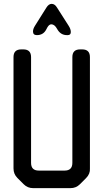

<svg xmlns="http://www.w3.org/2000/svg" viewBox="-20 -967 536 995"><path d="M103 -12Q123 8 152 8H345Q374 8 394 -12L426 -44Q448 -66 446 -94V-671Q446 -711 406 -711H395Q355 -711 355 -671V-123Q355 -83 315 -83H181Q141 -83 141 -123V-671Q141 -711 101 -711H90Q50 -711 50 -671V-94Q50 -65 70 -45ZM151 -804Q151 -785 171 -785Q204 -785 219 -813L226 -826Q235 -841 246 -841Q263 -841 276 -817L279 -812Q296 -785 327 -785H331Q347 -785 347 -801Q347 -816 336 -833L276 -927Q264 -947 248 -947Q232 -947 220 -927L161 -833Q151 -817 151 -804Z"/></svg>

Font: WDXL Lubrifont TC
Style: Regular
Weight: 400
Designer: [WDXL Lubrifont] Copyright 2020-2022 (c) NightFurySL2001, Skr-ZERO; [ZCOOL QingKe HuangYou] Copyright 2018-2022 (c) The 
Version: Version 2.001;hotconv 1.1.1;makeotfexe 2.6.0